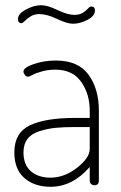

<svg xmlns="http://www.w3.org/2000/svg" viewBox="-20 -710 463 736"><path d="M265 -653Q285 -653 297.5 -661Q310 -669 317 -677Q324 -685 330 -685Q344 -685 344 -670Q344 -649 315.5 -634Q287 -619 260 -619Q237 -619 198.5 -637.5Q160 -656 131 -656Q112 -656 98 -647.5Q84 -639 75.5 -630Q67 -621 62 -621Q49 -621 49 -638Q49 -657 79.5 -673.5Q110 -690 138 -690Q162 -690 200.5 -671.5Q239 -653 265 -653ZM194 -478Q280 -478 319.5 -423.5Q359 -369 359 -286V-18Q359 0 342 0Q334 0 329 -5Q324 -10 324 -18V-70Q258 6 174 6Q112 6 73.5 -27.5Q35 -61 35 -126Q35 -201 94.5 -229.5Q154 -258 268 -258H324V-286Q324 -350 291 -396.5Q258 -443 192 -443Q165 -443 141.5 -436.5Q118 -430 105 -423Q92 -416 88 -416Q80 -416 75 -423Q70 -430 70 -436Q70 -451 109.5 -464.5Q149 -478 194 -478ZM324 -139V-223H269Q224 -223 193.5 -220Q163 -217 132 -207.5Q101 -198 85.5 -177.5Q70 -157 70 -126Q70 -78 98.5 -53.5Q127 -29 173 -29Q227 -29 275.5 -67Q324 -105 324 -139Z"/></svg>

Font: Dosis
Style: ExtraLight
Weight: 250
Designer: Edgar Tolentino, Pablo Impallari, Igino Marini
Foundry: Edgar Tolentino, Pablo Impallari, Igino Marini
Version: Version 1.007